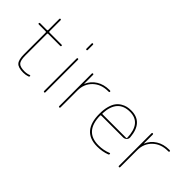

<svg xmlns="http://www.w3.org/2000/svg" viewBox="12 -1412 2085 2085"><g transform="rotate(45 1054.0 -370.0)"><path d="M66 -480Q56 -480 56 -490Q56 -500 66 -500H172Q181 -500 181 -509V-680Q181 -690 191 -690Q201 -690 201 -680V-509Q201 -500 210 -500H396Q406 -500 406 -490Q406 -480 396 -480H210Q201 -480 201 -471V-140Q201 -60 225.5 -35Q250 -10 316 -10Q354 -10 386 -23Q390 -24 393 -22Q396 -20 396 -16Q396 -5 387 -2Q354 10 316 10Q239 10 210 -22Q181 -54 181 -140V-471Q181 -480 172 -480Z M618 -10V-510Q618 -520 628 -520Q638 -520 638 -510V-10Q638 0 628 0Q618 0 618 -10ZM618 -660V-740Q618 -750 628 -750Q638 -750 638 -740V-660Q638 -650 628 -650Q618 -650 618 -660Z M850 -10V-510Q850 -520 860 -520Q870 -520 870 -510V-374Q870 -373 871 -373Q872 -373 872 -374Q901 -442 963.5 -481Q1026 -520 1110 -520H1120Q1130 -520 1130 -510Q1130 -500 1120 -500H1110Q1004 -500 937 -435.5Q870 -371 870 -270V-10Q870 0 860 0Q850 0 850 -10Z M1437 -510Q1250 -510 1238 -289Q1238 -280 1247 -280H1607Q1616 -280 1616 -289Q1609 -510 1437 -510ZM1452 10Q1217 10 1217 -260Q1217 -324 1230.5 -373.5Q1244 -423 1265.5 -452Q1287 -481 1317 -499Q1347 -517 1375.5 -523.5Q1404 -530 1437 -530Q1618 -530 1635 -316Q1637 -293 1620.5 -276.5Q1604 -260 1580 -260H1246Q1237 -260 1237 -252Q1240 -10 1452 -10Q1529 -10 1598 -38Q1602 -39 1604.5 -37Q1607 -35 1607 -31Q1607 -19 1598 -16Q1530 10 1452 10Z M1767 -10V-510Q1767 -520 1777 -520Q1787 -520 1787 -510V-374Q1787 -373 1788 -373Q1789 -373 1789 -374Q1818 -442 1880.5 -481Q1943 -520 2027 -520H2037Q2047 -520 2047 -510Q2047 -500 2037 -500H2027Q1921 -500 1854 -435.5Q1787 -371 1787 -270V-10Q1787 0 1777 0Q1767 0 1767 -10Z"/></g></svg>

Font: Rounded Mplus 1c Thin
Style: Regular
Weight: 250
Version: Version 1.059.20150529